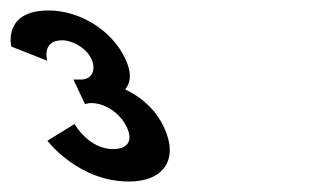

<svg xmlns="http://www.w3.org/2000/svg" viewBox="-361 -860 634 367"><path d="M-270.7 -744C-270.7 -744 -282.2 -783 -242.2 -783C-222.2 -783 -196.1 -768 -186.6 -748C-175.7 -725 -186.7 -708 -205.7 -708H-220.7L-198.5 -661C-198.5 -661 -193.4 -663 -186.4 -663C-160.4 -663 -131.4 -644 -118.7 -617C-105.9 -590 -117.8 -575 -144.8 -575C-191.8 -575 -218.5 -623 -218.5 -623L-270.4 -591C-270.4 -591 -211.5 -513 -114.5 -513C-47.5 -513 -18.8 -556 -47.7 -617C-63.3 -650 -89.6 -674 -121.7 -689C-110.3 -703 -109.3 -722 -121.6 -748C-147.1 -802 -208.1 -840 -268.1 -840C-356.1 -840 -339.5 -771 -339.5 -771Z"/></svg>

Font: Hussar
Style: BdOpOblFive
Weight: 700
Foundry: Cannot Into Space Fonts
Version: Version 2.00